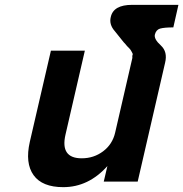

<svg xmlns="http://www.w3.org/2000/svg" viewBox="-20 -749 756 792"><path d="M437 -679Q448 -729 525 -729H716L695 -636Q658 -636 640 -631Q624 -626 619 -607Q614 -588 644 -561Q672 -535 661 -490L548 0H408L423 -64Q345 23 241 23Q154 23 118.5 -26.5Q83 -76 103 -164L190 -540H330L250 -193Q228 -96 317 -96Q367 -96 405.5 -125Q444 -154 455 -202L526 -510Q525 -520 527 -523Q529 -526 524 -534Q519 -542 518.5 -543.5Q518 -545 511.5 -551.5Q505 -558 504 -559Q502 -562 497 -567.5Q492 -573 490 -575L454 -620Q429 -648 437 -679Z"/></svg>

Font: Miedinger
Style: Bold-Italic
Weight: 700
Italic angle: -13°
Version: Version 001.000